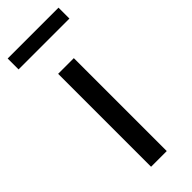

<svg xmlns="http://www.w3.org/2000/svg" viewBox="-232 -684 710 710"><g transform="rotate(-45 123.0 -329.0)"><path d="M82 0V-486H164V0ZM-10 -601V-658H256V-601Z"/></g></svg>

Font: CV Source Sans
Style: Regular
Weight: 400
Designer: Paul D. Hunt
Foundry: Adobe Systems Incorporated
Version: Version 3.001